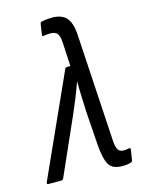

<svg xmlns="http://www.w3.org/2000/svg" viewBox="-134 -756 624 830"><g transform="rotate(-15 178.0 -341.5)"><path d="M311 8Q283 8 266.5 -2Q250 -12 242 -36.5Q234 -61 230 -103L219 -261Q218 -296 216.5 -327Q215 -358 215 -395H214Q201 -358 188.5 -327.5Q176 -297 161 -262L48 -7Q44 0 38 0H-20Q-29 0 -24 -11L179 -461Q182 -468 188 -468H204L198 -578Q196 -607 186 -617Q176 -627 157 -627Q143 -627 126 -624Q122 -623 120.5 -625Q119 -627 120 -631L127 -677Q128 -685 135 -686Q157 -691 181 -691Q223 -691 244 -669Q265 -647 269 -594L298 -109Q300 -78 308 -67Q316 -56 332 -56Q337 -56 343 -56.5Q349 -57 356 -59Q365 -60 363 -51L356 -7Q355 2 347 3Q338 6 328.5 7Q319 8 311 8Z"/></g></svg>

Font: Sofia Sans Condensed
Style: Italic
Weight: 400
Italic angle: -9°
Designer: Botio Nikoltchev, Ani Petrova
Foundry: lettersoup
Version: Version 4.101